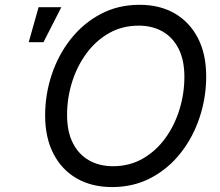

<svg xmlns="http://www.w3.org/2000/svg" viewBox="-20 -757 902 787"><path d="M439.5 9.8Q356.4 9.8 294.7 -25.6Q232.9 -61 199 -127Q165 -192.9 165 -283.7Q165 -370.1 192.1 -451.4Q219.2 -532.7 270.3 -597.2Q321.3 -661.6 392.6 -699.5Q463.9 -737.3 552.2 -737.3Q635.3 -737.3 696.3 -701.9Q757.3 -666.5 791.3 -600.8Q825.2 -535.2 825.2 -443.8Q825.2 -357.4 798.3 -276.1Q771.5 -194.8 720.7 -130.1Q669.9 -65.4 598.6 -27.8Q527.3 9.8 439.5 9.8ZM442.9 -75.7Q511.2 -75.7 565.4 -106.9Q619.6 -138.2 657.7 -190.7Q695.8 -243.2 715.8 -308.6Q735.8 -374 735.8 -441.9Q735.8 -510.7 711.9 -557.6Q688 -604.5 645.8 -628.2Q603.5 -651.9 548.8 -651.9Q480.5 -651.9 426 -620.6Q371.6 -589.4 333.3 -536.6Q294.9 -483.9 274.9 -418.9Q254.9 -354 254.9 -286.1Q254.9 -217.3 278.8 -170.4Q302.7 -123.5 345.2 -99.6Q387.7 -75.7 442.9 -75.7ZM97.7 -584 138.2 -727.5H231.4L158.2 -584Z"/></svg>

Font: Inter 16pt
Style: Italic
Weight: 400
Italic angle: -9.3988°
Version: Version 4.001;git-66647c0bb